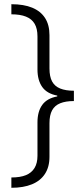

<svg xmlns="http://www.w3.org/2000/svg" viewBox="-20 -734 399 912"><path d="M34 109Q76 109 103 98Q130 87 144 64Q158 41 158 6V-153Q158 -204 180.5 -235.5Q203 -267 252 -276V-280Q203 -289 180.5 -321Q158 -353 158 -404V-561Q158 -598 144.5 -621Q131 -644 103.5 -655Q76 -666 34 -666V-714Q93 -714 133 -697.5Q173 -681 194 -648.5Q215 -616 215 -567V-409Q215 -370 227.5 -347Q240 -324 266 -313.5Q292 -303 331 -303V-254Q292 -254 266 -243.5Q240 -233 227.5 -210Q215 -187 215 -149V11Q215 59 193.5 92Q172 125 131.5 141.5Q91 158 34 158Z"/></svg>

Font: Noto Sans Georgian Light
Style: Regular
Weight: 300
Version: Version 2.002